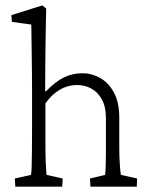

<svg xmlns="http://www.w3.org/2000/svg" viewBox="-20 -696 561 716"><path d="M37.1 0 35.2 -30.3 95.7 -43.9Q97.7 -55.7 98.1 -75.7Q98.6 -95.7 99.1 -132.8Q99.6 -169.9 99.6 -234.4V-355.5Q99.6 -388.7 99.1 -429.2Q98.6 -469.7 98.1 -507.8Q97.7 -545.9 97.2 -572.8Q96.7 -599.6 96.7 -604.5L24.4 -614.3L22.5 -639.6L137.7 -675.8L152.3 -664.1Q151.4 -633.8 150.9 -602.5Q150.4 -571.3 149.9 -535.6Q149.4 -500 148.9 -456.5Q148.4 -413.1 148.4 -356.4L151.4 -355.5Q187.5 -392.6 219.2 -407.7Q251 -422.9 288.1 -422.9Q321.3 -422.9 352.5 -405.8Q383.8 -388.7 404.3 -352.1Q424.8 -315.4 424.8 -255.9V-147.5Q424.8 -111.3 426.8 -83.5Q428.7 -55.7 430.7 -43.9L491.2 -30.3L490.2 0H317.4L315.4 -30.3L372.1 -43.9Q373 -51.8 373.5 -61.5Q374 -71.3 374.5 -88.9Q375 -106.4 375 -137.7V-253.9Q375 -298.8 359.4 -326.2Q343.8 -353.5 319.8 -366.2Q295.9 -378.9 268.6 -378.9Q232.4 -378.9 202.1 -360.8Q171.9 -342.8 149.4 -310.5V-161.1Q149.4 -113.3 150.9 -82.5Q152.3 -51.8 153.3 -43.9L213.9 -30.3L211.9 0Z"/></svg>

Font: Crimson Pro ExtraLight
Style: Regular
Weight: 250
Designer: Jacques Le Bailly
Foundry: Baron von Fonthausen
Version: Version 1.003